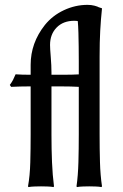

<svg xmlns="http://www.w3.org/2000/svg" viewBox="-20 -760 503 783"><path d="M105 -455.1V-495.6Q105 -585 163.1 -658.2Q194.3 -696.8 240.7 -718.5Q287.1 -740.2 336.9 -740.2Q352.1 -740.2 365.2 -736.8Q378.4 -733.4 384.8 -729.5L385.7 -726.1Q378.4 -709 369.9 -684.8Q361.3 -660.6 356 -639.2L344.7 -638.2Q335.9 -654.3 320.1 -664.8Q304.2 -675.3 283.2 -675.3Q237.8 -675.3 210.9 -647.7Q184.1 -620.1 184.1 -576.7Q184.1 -562.5 187 -527.6Q189.9 -492.7 189.9 -464.4V-455.1H235.4Q252.9 -455.1 274.2 -455.6Q295.4 -456.1 309.6 -457L314.5 -449.2Q306.6 -428.2 302.2 -405.8Q291.5 -406.7 268.1 -407.2Q244.6 -407.7 225.6 -407.7H189.9V-210.9Q189.9 -151.9 192.1 -98.6Q194.3 -45.4 200.2 0L198.2 2.9Q189 1 172.9 0.5Q156.7 0 147.5 0Q137.7 0 121.8 0.5Q106 1 96.2 2.9L94.2 0Q102.1 -43.5 103.5 -97.7Q105 -151.9 105 -210.9V-407.7H104Q85.9 -407.7 63.2 -407.2Q40.5 -406.7 25.4 -405.8L20 -413.6Q28.3 -424.8 33.2 -434.3Q38.1 -443.8 43.5 -457Q53.7 -456.1 70.8 -455.6Q87.9 -455.1 105 -455.1ZM301.3 -212.4V-510.7Q301.3 -571.3 299.8 -626.5Q298.3 -681.6 292 -715.3L293.9 -718.8Q326.7 -721.2 346.2 -726.8Q365.7 -732.4 379.9 -731.4L396 -726.1Q391.1 -679.7 388.7 -634.5Q386.2 -589.4 386.2 -529.8V-212.4Q386.2 -152.8 387.7 -99.1Q389.2 -45.4 396 0L393.6 2.9Q384.3 1 368.9 0.5Q353.5 0 343.8 0Q334.5 0 318.8 0.5Q303.2 1 293.9 2.9L292 0Q298.3 -43.5 299.8 -98.6Q301.3 -153.8 301.3 -212.4Z"/></svg>

Font: Kurinto Seri
Style: Regular
Weight: 400
Designer: Kurinto was developed by Clint Goss from a range of fonts that are compatible with the SIL Open Font License Version 1.1
Foundry: Clinton F. Goss
Version: Version 2.196; July 25, 2020